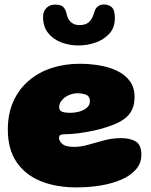

<svg xmlns="http://www.w3.org/2000/svg" viewBox="-20 -770 658 834"><path d="M312 44Q224 44 156.8 16.8Q89.5 -10.5 51.8 -66.2Q14 -122 14 -207Q14 -277 38.2 -330.2Q62.5 -383.5 105.5 -420Q148.5 -456.5 204.8 -474.8Q261 -493 325 -493Q368.5 -493 411 -486Q453.5 -479 488.2 -462.5Q523 -446 543.8 -418Q564.5 -390 564.5 -349Q564.5 -318.5 555 -296.8Q545.5 -275 528.2 -260.2Q511 -245.5 488.8 -235.2Q466.5 -225 440.5 -217Q419 -209.5 386.2 -202.5Q353.5 -195.5 320.5 -191.2Q287.5 -187 264.5 -187Q249 -187 242.8 -183.8Q236.5 -180.5 236.5 -171.5Q236.5 -165 239.5 -158.5Q242.5 -152 249 -146.5Q258 -138 271.5 -135Q285 -132 303 -132Q331.5 -132 364.2 -141.5Q397 -151 432.5 -160.5Q468 -170 506 -170Q545.5 -170 569.8 -155.5Q594 -141 594 -97.5Q594 -61 570.5 -34Q547 -7 507 10.2Q467 27.5 416.5 35.8Q366 44 312 44ZM287.5 -280Q305 -280 324.2 -285.2Q343.5 -290.5 357 -301.8Q370.5 -313 370.5 -330Q370.5 -351.5 354 -358.2Q337.5 -365 315.5 -365Q301.5 -365 287.5 -360.2Q273.5 -355.5 262.2 -347.2Q251 -339 244 -328.2Q237 -317.5 237 -305Q237 -294 243 -288.8Q249 -283.5 260.5 -281.8Q272 -280 287.5 -280ZM320.5 -572.5Q281 -572.5 245.8 -586Q210.5 -599.5 188.8 -627Q167 -654.5 167 -697Q167 -720.5 181.5 -735.2Q196 -750 219.5 -750Q246 -750 255.8 -738.8Q265.5 -727.5 269 -711.5Q273.5 -686.5 288.2 -673.8Q303 -661 324.5 -661Q343 -661 355.2 -666.8Q367.5 -672.5 375.8 -685Q384 -697.5 389.5 -717Q394.5 -734.5 405.5 -742.5Q416.5 -750.5 432.5 -750.5Q452 -750.5 465.5 -738.5Q479 -726.5 479 -691.5Q479 -650 455 -623.8Q431 -597.5 394.8 -585Q358.5 -572.5 320.5 -572.5Z"/></svg>

Font: Gluten Thin ExtraBold
Style: Regular
Weight: 800
Version: Version 1.300